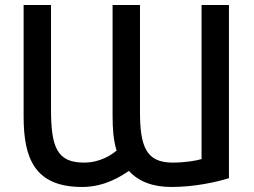

<svg xmlns="http://www.w3.org/2000/svg" viewBox="-20 -721 1009 764"><path d="M493 -41C462 -20 397 23 307 23C117 23 74 -92 74 -258V-701H183V-286C183 -137 206 -74 314 -74C378 -74 423 -104 444 -122C431 -163 428 -210 428 -261V-701H537V-277C537 -137 562 -74 667 -74C717 -74 763 -82 782 -88V-701H891V-12C843 3 755 23 662 23C589 23 532 2 493 -41Z"/></svg>

Font: Repo Medium
Style: Regular
Weight: 500
Designer: Stefan Peev
Foundry: Context Ltd
Version: Version 1.502